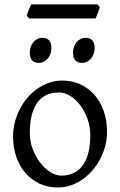

<svg xmlns="http://www.w3.org/2000/svg" viewBox="-20 -833 543 868"><path d="M388.2 -222.2Q388.2 -260.7 375.5 -295.7Q362.8 -330.6 342.8 -357.2Q322.8 -383.8 297.4 -399.4Q272 -415 247.1 -415Q210 -415 184.6 -400.9Q159.2 -386.7 143.8 -362.1Q128.4 -337.4 121.6 -303.7Q114.7 -270 114.7 -231Q114.7 -192.4 128.4 -157.5Q142.1 -122.6 162.8 -96.2Q183.6 -69.8 208.5 -54.4Q233.4 -39.1 255.9 -39.1Q290.5 -39.1 315.4 -52Q340.3 -64.9 356.4 -88.9Q372.6 -112.8 380.4 -146.5Q388.2 -180.2 388.2 -222.2ZM463.9 -236.8Q463.9 -204.1 455.6 -172.9Q447.3 -141.6 432.6 -113.8Q418 -85.9 397.5 -62.3Q377 -38.6 352.3 -21.5Q327.6 -4.4 299.8 5.1Q272 14.6 242.2 14.6Q195.8 14.6 158.4 -2.9Q121.1 -20.5 94.5 -51.3Q67.9 -82 53.5 -124.5Q39.1 -167 39.1 -216.8Q39.1 -249 47.1 -280.3Q55.2 -311.5 69.6 -339.6Q84 -367.7 104.2 -391.4Q124.5 -415 149.2 -432.1Q173.8 -449.2 202.4 -459Q231 -468.8 261.2 -468.8Q307.1 -468.8 344.5 -451.2Q381.8 -433.6 408.4 -402.6Q435.1 -371.6 449.5 -329.1Q463.9 -286.6 463.9 -236.8ZM407.7 -615.7Q407.7 -602.1 403.3 -589.8Q398.9 -577.6 391.4 -568.6Q383.8 -559.6 373.5 -554.2Q363.3 -548.8 351.1 -548.8Q329.1 -548.8 319.6 -561Q310.1 -573.2 310.1 -595.7Q310.1 -609.4 314.5 -621.6Q318.8 -633.8 326.7 -642.8Q334.5 -651.9 344.5 -657Q354.5 -662.1 366.2 -662.1Q407.7 -662.1 407.7 -615.7ZM212.4 -615.7Q212.4 -602.1 208 -589.8Q203.6 -577.6 196 -568.6Q188.5 -559.6 178.2 -554.2Q168 -548.8 155.8 -548.8Q133.8 -548.8 124.3 -561Q114.7 -573.2 114.7 -595.7Q114.7 -609.4 119.1 -621.6Q123.5 -633.8 131.3 -642.8Q139.2 -651.9 149.2 -657Q159.2 -662.1 170.9 -662.1Q212.4 -662.1 212.4 -615.7ZM431.2 -801.3Q430.2 -795.9 427.7 -788.8Q425.3 -781.7 422.4 -774.7Q419.4 -767.6 416.7 -760.7Q414.1 -753.9 412.1 -749.5H111.8L101.1 -761.7Q102.1 -767.1 104.5 -773.9Q106.9 -780.8 109.9 -787.8Q112.8 -794.9 115.7 -801.5Q118.7 -808.1 121.1 -813H420.4Z"/></svg>

Font: Gentium Basic
Style: Regular
Weight: 400
Designer: J. Victor Gaultney and Annie Olsen
Foundry: SIL International
Version: Version 1.100